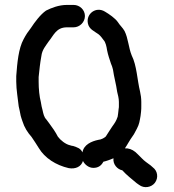

<svg xmlns="http://www.w3.org/2000/svg" viewBox="-20 -684 705 780"><path d="M279 -664H252C219 -664 189 -652 167 -641C144 -625 121 -594 106 -571L90 -549C85 -541 80 -533 76 -525C55 -487 50 -428 46 -375V-352C46 -319 53 -282 56 -252L60 -234L64 -214C66 -207 68 -200 71 -192C79 -166 92 -146 108 -128C119 -113 128 -97 138 -82C162 -42 207 -13 259 -1C287 4 310 -7 317 -30C324 -16 340 -2 359 -2C378 -2 391 -10 400 -27C410 -29 430 -36 441 -41C438 -16 457 4 477 8C494 27 516 44 535 60L545 67C566 83 595 77 609 59C625 38 620 10 601 -4L592 -12C581 -20 565 -31 556 -41L540 -57C527 -71 513 -79 498 -81H491C490 -81 489 -81 488 -82C489 -83 489 -83 489 -84C500 -100 500 -103 510 -118C523 -136 526 -141 536 -161C546 -180 547 -191 551 -213L553 -230C554 -238 554 -246 554 -254V-270C554 -284 552 -299 549 -312C537 -361 536 -417 515 -459C502 -491 501 -528 486 -558C478 -572 467 -581 459 -594C448 -610 423 -627 406 -637C370 -659 329 -628 337 -589C342 -565 362 -558 380 -545C389 -538 395 -529 401 -521C409 -513 413 -494 415 -480C419 -460 425 -443 431 -425L435 -415C436 -411 438 -406 439 -401C443 -372 452 -341 456 -311C459 -299 463 -284 463 -270V-253C463 -250 463 -246 462 -242L460 -224L458 -210C452 -192 446 -184 436 -170C424 -153 423 -149 412 -133C409 -125 389 -116 380 -116C351 -110 320 -96 315 -65C307 -82 294 -85 277 -91C274 -91 270 -92 264 -94C246 -98 225 -115 215 -129C206 -147 192 -167 180 -183L168 -199C159 -208 156 -222 153 -236L149 -252C148 -257 147 -263 146 -269C140 -292 137 -323 137 -352V-371C140 -401 143 -429 148 -456C151 -482 166 -498 178 -516C198 -540 208 -573 252 -573H279C304 -573 325 -594 325 -619C325 -644 304 -664 279 -664Z"/></svg>

Font: Dictator
Style: Regular
Weight: 500
Version: Version MIL.1277